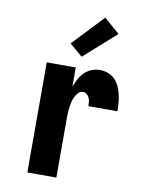

<svg xmlns="http://www.w3.org/2000/svg" viewBox="-86 -833 673 893"><g transform="rotate(10 250.0 -386.0)"><path d="M106 0V-520H243V-429Q250 -448 259.5 -466Q269 -484 283.5 -498.5Q298 -513 317.5 -520.5Q337 -528 357 -528Q376 -528 395 -521Q414 -514 427.5 -500Q441 -486 449 -468Q457 -450 461.5 -431Q466 -412 467.5 -392.5Q469 -373 469 -353H332Q332 -363 331 -373Q330 -383 326 -392Q322 -401 314 -407.5Q306 -414 296 -414Q283 -414 273.5 -403.5Q264 -393 258.5 -381Q253 -369 250 -355.5Q247 -342 245.5 -329Q244 -316 243.5 -302.5Q243 -289 243 -276V0ZM261 -574 200 -626 338 -772 412 -708Z"/></g></svg>

Font: Iosevka SS04 Heavy
Style: Regular
Weight: 900
Monospace: yes
Designer: Belleve Invis
Foundry: Belleve Invis
Version: Version 19.0.0; ttfautohint (v1.8.4)